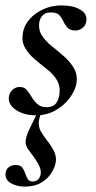

<svg xmlns="http://www.w3.org/2000/svg" viewBox="-26 -416 357 711"><path d="M106 11Q63 11 33 -9Q3 -29 7 -58Q10 -75 21.5 -84.5Q33 -94 47 -94Q64 -94 73.5 -82.5Q83 -71 91.5 -56.5Q100 -42 112.5 -30.5Q125 -19 147 -19Q168 -19 179 -30.5Q190 -42 194 -66Q198 -98 184 -120.5Q170 -143 146.5 -161Q123 -179 101 -198Q79 -217 66 -240.5Q53 -264 59 -296Q64 -323 84 -345.5Q104 -368 135 -382Q166 -396 202 -396Q245 -396 271 -380.5Q297 -365 294 -340Q292 -322 279.5 -312.5Q267 -303 254 -303Q234 -303 224.5 -313Q215 -323 209 -336.5Q203 -350 193.5 -360Q184 -370 162 -370Q143 -370 133 -360Q123 -350 120 -336Q115 -307 129 -285Q143 -263 166.5 -244.5Q190 -226 212.5 -206Q235 -186 248.5 -162Q262 -138 257 -106Q252 -80 231.5 -52.5Q211 -25 179 -7Q147 11 106 11ZM66 275Q35 275 13 261.5Q-9 248 -5 224Q-3 209 8 202Q19 195 32 195Q49 195 56 204Q63 213 67 225Q71 237 76.5 246.5Q82 256 95 256Q120 256 125 227Q127 209 112.5 185.5Q98 162 79 138Q66 121 69.5 101.5Q73 82 84 60L113 0H128Q117 24 117.5 41.5Q118 59 127 73.5Q136 88 148 104Q167 128 175.5 147.5Q184 167 180 187Q177 204 164 225Q151 246 126.5 260.5Q102 275 66 275Z"/></svg>

Font: Cormorant Light SemiBold
Style: Italic
Weight: 600
Italic angle: -10°
Version: Version 4.000